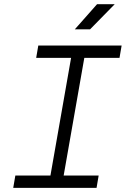

<svg xmlns="http://www.w3.org/2000/svg" viewBox="-20 -915 626 935"><path d="M44.4 0H450.2L460.4 -60.1H290L390.6 -633.3H562L572.3 -693.4H166.5L156.2 -633.3H326.2L225.6 -60.1H54.7ZM344.2 -772H418.5L538.6 -894.5H452.6Z"/></svg>

Font: Cascadia Mono NF Light
Style: Italic
Weight: 300
Italic angle: -10°
Monospace: yes
Designer: Aaron Bell
Foundry: Saja Typeworks
Version: Version 2404.023